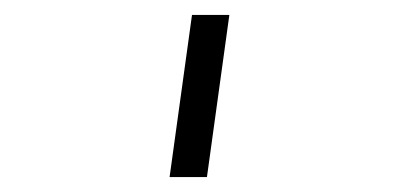

<svg xmlns="http://www.w3.org/2000/svg" viewBox="-20 -700 540 257"><path d="M287 -680 257 -463H207L237 -680Z"/></svg>

Font: TypoPRO Lekton
Style: Italic
Weight: 400
Italic angle: -9.3°
Designer: Paolo Mazzetti, Luciano Perondi, Raffaele Flato, Elena Papassissa, Emilio Macchia, Michela Povoleri, Tobias Seemiller, R
Version: Version 3.000